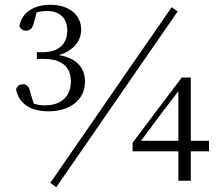

<svg xmlns="http://www.w3.org/2000/svg" viewBox="-20 -755 922 802"><path d="M215 27 722 -707 697 -725 190 9ZM183 -290C268 -290 335 -335 335 -414C335 -474 298 -513 225 -525C284 -541 319 -582 319 -631C319 -692 270 -735 190 -735C128 -735 72 -708 61 -646C66 -633 77 -627 88 -627C105 -627 117 -636 122 -662L133 -703C148 -708 162 -709 176 -709C230 -709 261 -679 261 -627C261 -569 221 -537 160 -537H134V-509H163C240 -509 276 -474 276 -415C276 -354 238 -315 168 -315C151 -315 136 -317 121 -322L108 -364C102 -394 92 -403 76 -403C63 -403 53 -398 47 -382C59 -321 108 -290 183 -290ZM725 0H777V-123H853V-167H777V-431H739L534 -159V-123H725ZM569 -167 654 -281 725 -374V-167Z"/></svg>

Font: Noto Serif CJK HK Light
Style: Regular
Weight: 300
Designer: Ryoko NISHIZUKA 西塚涼子 (kana & ideographs); Frank Grießhammer (Latin, Greek & Cyrillic); Wenlong ZHANG 张文龙 (bopomofo); San
Foundry: Adobe
Version: Version 2.001;hotconv 1.1.0;makeotfexe 2.6.0